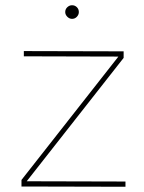

<svg xmlns="http://www.w3.org/2000/svg" viewBox="-20 -712 550 733"><path d="M71 -517 452 -516V-491L82 -20L459 -19V1L62 0V-25L432 -496L71 -497ZM255 -692Q266 -692 273.5 -684.5Q281 -677 281 -666Q281 -656 273.5 -648Q266 -640 255 -640Q245 -640 237 -648Q229 -656 229 -666Q229 -677 237 -684.5Q245 -692 255 -692Z"/></svg>

Font: Alexandria Thin
Style: Regular
Weight: 250
Designer: Mohamed Gaber
Foundry: Kief Type Foundry
Version: Version 5.100